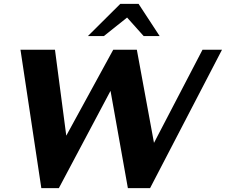

<svg xmlns="http://www.w3.org/2000/svg" viewBox="-20 -955 1159 985"><path d="M85 -700H262L320 -259L561 -700H682L770 -222L1019 -700H1119L750 10H636L547 -489L282 10H192ZM597 -935H691L799 -770H717L632 -865L513 -770H431Z"/></svg>

Font: Fahkwang
Style: Bold Italic
Weight: 700
Italic angle: -10°
Designer: Suppakit Chalermlarp | Katatrad Co.,Ltd.
Foundry: Cadson Demak Co.,Ltd.
Version: Version 1.000; ttfautohint (v1.6)